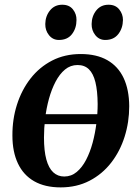

<svg xmlns="http://www.w3.org/2000/svg" viewBox="-20 -780 594 812"><path d="M403 -255H149L155 -297H408ZM321.5 -551.5Q388.5 -551.5 434 -525.5Q479.5 -499.5 502.8 -450.2Q526 -401 526.5 -331Q526.5 -263.5 507 -201.8Q487.5 -140 450 -91.8Q412.5 -43.5 358.5 -15.5Q304.5 12.5 236.5 12.5Q170 12.5 124.5 -13.5Q79 -39.5 55.8 -88.8Q32.5 -138 32.5 -206.5Q32 -275.5 51.8 -337.5Q71.5 -399.5 109 -447.8Q146.5 -496 200.2 -523.8Q254 -551.5 321.5 -551.5ZM308 -505Q278 -505 255 -486Q232 -467 215 -434.5Q198 -402 187 -362Q176 -322 171 -279.8Q166 -237.5 166 -198.5Q166 -142 176 -105.5Q186 -69 205.2 -51.2Q224.5 -33.5 251.5 -33.5Q281.5 -33.5 304.5 -52.8Q327.5 -72 344.2 -104.2Q361 -136.5 371.8 -176.5Q382.5 -216.5 387.8 -259Q393 -301.5 393 -340Q392.5 -396 383.5 -432.5Q374.5 -469 356 -487Q337.5 -505 308 -505ZM229 -611Q203.5 -611 187.2 -631.2Q171 -651.5 171.5 -678.5Q172 -712 191.5 -736Q211 -760 243 -760Q273 -760 288.5 -740.2Q304 -720.5 303.5 -695.5Q303.5 -660.5 284.5 -635.8Q265.5 -611 229 -611ZM425 -611Q399.5 -611 383.2 -631.2Q367 -651.5 367.5 -678.5Q368 -712 387.2 -736Q406.5 -760 439 -760Q468.5 -760 484.2 -740.2Q500 -720.5 500 -695.5Q499.5 -660.5 480.2 -635.8Q461 -611 425 -611Z"/></svg>

Font: Merriweather 60pt SemiBold
Style: Italic
Weight: 600
Italic angle: -7.8°
Version: Version 2.101